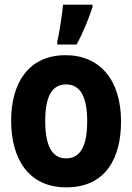

<svg xmlns="http://www.w3.org/2000/svg" viewBox="-20 -798 570 828"><path d="M227 -620V-606H310C340 -659 362 -718 379 -767V-778H252C249 -745 236 -653 227 -620ZM266 10C437 10 502 -118 502 -274C502 -455 409 -560 263 -560C104 -560 28 -441 28 -278C28 -117 100 10 266 10ZM265 -115C203 -115 175 -172 175 -276C175 -378 202 -434 265 -434C327 -434 356 -379 356 -276C356 -172 329 -115 265 -115Z"/></svg>

Font: Noto Sans Mono Condensed ExtraBold
Style: Regular
Weight: 800
Width: 3
Designer: Monotype Design Team
Foundry: Monotype Imaging Inc.
Version: Version 2.014